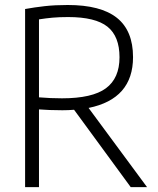

<svg xmlns="http://www.w3.org/2000/svg" viewBox="-20 -768 648 788"><path d="M83 0V-731Q121.5 -738 163.8 -742.8Q206 -747.5 258 -747.5Q393.5 -747.5 459.8 -694.8Q526 -642 526 -533.5Q526 -362 343.5 -325L583.5 0H516.5L284 -317.5Q261 -315.5 236 -315.5Q205.5 -315.5 183.5 -316.5Q161.5 -317.5 140 -319V0ZM234.5 -364.5Q359 -364.5 414.8 -405.8Q470.5 -447 470.5 -533Q470.5 -619 421 -658.5Q371.5 -698 259.5 -698Q223 -698 195.8 -695.5Q168.5 -693 140 -688.5V-368.5Q167 -366.5 187.2 -365.5Q207.5 -364.5 234.5 -364.5Z"/></svg>

Font: Encode Sans Semi Condensed Light
Style: Regular
Weight: 300
Width: 4
Designer: Multiple Designers
Foundry: Impallari Type
Version: Version 3.000; ttfautohint (v1.8.3) -l 8 -r 50 -G 200 -x 14 